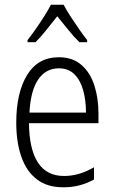

<svg xmlns="http://www.w3.org/2000/svg" viewBox="-20 -785 485 815"><path d="M230 -542Q288 -542 325.5 -509.5Q363 -477 380.5 -422.5Q398 -368 398 -303V-262H103Q104 -152 141 -95Q178 -38 252 -38Q316 -38 379 -75V-23Q350 -7 318 1.5Q286 10 248 10Q180 10 136 -24Q92 -58 70.5 -120Q49 -182 49 -264Q49 -391 95 -466.5Q141 -542 230 -542ZM230 -495Q175 -495 142.5 -448Q110 -401 105 -307H345Q345 -359 333 -402Q321 -445 295.5 -470Q270 -495 230 -495ZM250 -765Q262 -742 280.5 -713.5Q299 -685 318 -658Q337 -631 350 -615V-606H317Q294 -628 270 -658Q246 -688 223 -716Q201 -688 176.5 -657.5Q152 -627 131 -606H97V-615Q113 -635 131.5 -661.5Q150 -688 167.5 -715.5Q185 -743 196 -765Z"/></svg>

Font: Noto Sans Georgian Condensed Light
Style: Regular
Weight: 300
Width: 3
Designer: Monotype Design Team, Akaki Razmadze
Foundry: Google LLC
Version: Version 2.005; ttfautohint (v1.8.4.7-5d5b)